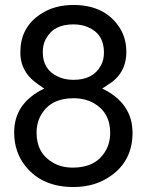

<svg xmlns="http://www.w3.org/2000/svg" viewBox="-20 -729 596 772"><path d="M391 -373Q512 -315 513 -196Q513 -84 427 -23Q364 23 275 23Q151 23 84 -59Q37 -116 37 -197Q37 -315 158 -373Q133 -389 116 -403Q66 -445 62 -507V-508V-520Q62 -619 143 -672Q198 -709 275 -709Q391 -709 450 -633Q488 -586 488 -520Q488 -452 443 -410L430 -399ZM275 -631Q195 -631 165 -573L164 -572Q152 -549 152 -519Q152 -449 213 -421Q240 -408 275 -408Q355 -408 385 -465Q386 -465 386 -466Q398 -488 398 -518Q398 -593 333 -620Q308 -631 275 -631ZM275 -334Q186 -334 147 -270Q127 -238 127 -195Q127 -113 193 -75Q227 -55 273 -55Q364 -55 403 -120Q423 -152 423 -195Q423 -277 356 -315Q321 -334 275 -334Z"/></svg>

Font: SolaimanLipi Normal
Style: Regular
Weight: 400
Designer: Solaiman Karim
Foundry: Ekushey
Version: Designed by Solaiman Karim | Developed Version 2.002 : Al Ma